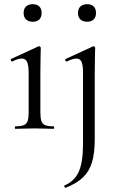

<svg xmlns="http://www.w3.org/2000/svg" viewBox="-20 -616 566 918"><path d="M53 -12Q80 -12 93.5 -17.5Q107 -23 112 -37Q117 -51 117 -81V-268Q117 -304 109.5 -320Q102 -336 84 -336Q66 -336 39 -322H38Q34 -322 32 -327Q30 -332 33 -334L163 -394L167 -395Q169 -395 172 -392.5Q175 -390 175 -387Q175 -380 174 -347Q173 -314 173 -269V-81Q173 -51 178 -37Q183 -23 196 -17.5Q209 -12 236 -12Q239 -12 239 -6Q239 0 236 0Q213 0 199 -1L145 -2L91 -1Q77 0 53 0Q51 0 51 -6Q51 -12 53 -12ZM93 -554Q93 -574 104.5 -585Q116 -596 137 -596Q157 -596 168 -585Q179 -574 179 -554Q179 -534 168 -523Q157 -512 137 -512Q116 -512 104.5 -523Q93 -534 93 -554ZM433 -269V48Q433 116 420 159.5Q407 203 377 232Q347 261 293 282Q291 283 288.5 277.5Q286 272 288 271Q337 250 357 204Q377 158 377 71V-268Q377 -304 370 -320Q363 -336 346 -336Q328 -336 300 -322H299Q294 -322 292 -327Q290 -332 294 -334L424 -394L427 -395Q430 -395 432.5 -392.5Q435 -390 435 -387Q435 -380 434 -347Q433 -314 433 -269ZM353 -554Q353 -574 364.5 -585Q376 -596 397 -596Q417 -596 428 -585Q439 -574 439 -554Q439 -534 428 -523Q417 -512 397 -512Q376 -512 364.5 -523Q353 -534 353 -554Z"/></svg>

Font: Cormorant
Style: Regular
Weight: 400
Designer: Christian Thalmann (Catharsis Fonts)
Foundry: Catharsis Fonts
Version: Version 4.000